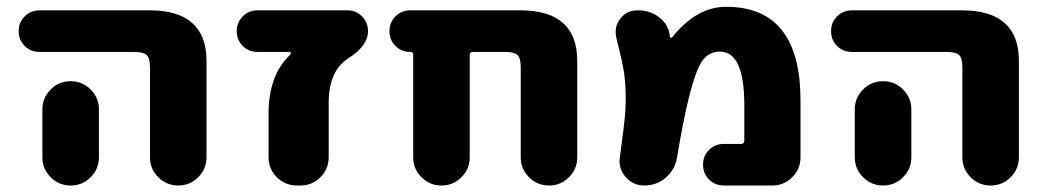

<svg xmlns="http://www.w3.org/2000/svg" viewBox="-20 -578 3137 577"><path d="M98.6 -421.9Q72.3 -421.9 54.2 -439.9Q36.1 -458 36.1 -484.4Q36.1 -510.7 54.2 -528.8Q72.3 -546.9 98.6 -546.9H429.7Q600.6 -546.9 600.6 -394.5V-105.5Q600.6 -70.3 575.7 -45.4Q550.8 -20.5 515.6 -20.5Q480.5 -20.5 455.6 -45.4Q430.7 -70.3 430.7 -105.5V-376Q430.7 -403.3 420.9 -412.6Q411.1 -421.9 384.8 -421.9ZM277.3 -249V-185.5V-105.5Q277.3 -70.3 252.4 -45.4Q227.5 -20.5 192.4 -20.5Q157.2 -20.5 132.3 -45.4Q107.4 -70.3 107.4 -105.5V-185.5V-249Q107.4 -284.2 132.3 -309.1Q157.2 -334 192.4 -334Q227.5 -334 252.4 -309.1Q277.3 -284.2 277.3 -249Z M853.5 -415Q854.5 -417 854 -419.4Q853.5 -421.9 850.6 -421.9H753.9Q727.5 -421.9 709.5 -439.9Q691.4 -458 691.4 -484.4Q691.4 -510.7 709.5 -528.8Q727.5 -546.9 753.9 -546.9H1024.4Q1049.8 -546.9 1067.9 -528.8Q1085.9 -510.7 1085.9 -484.4Q1085.9 -440.4 1027.3 -403.3Q1010.7 -392.6 998 -377Q967.8 -336.9 967.8 -270.5V-105.5Q967.8 -70.3 942.9 -45.4Q918 -20.5 882.8 -20.5H872.1Q836.9 -20.5 812 -45.4Q787.1 -70.3 787.1 -105.5V-236.3Q787.1 -353.5 853.5 -415Z M1544.9 -376Q1544.9 -403.3 1535.2 -412.6Q1525.4 -421.9 1499 -421.9H1401.4Q1391.6 -421.9 1391.6 -412.1V-105.5Q1391.6 -70.3 1366.7 -45.4Q1341.8 -20.5 1306.6 -20.5Q1271.5 -20.5 1246.6 -45.4Q1221.7 -70.3 1221.7 -105.5V-414.1Q1221.7 -421.9 1213.9 -421.9H1212.9Q1186.5 -421.9 1168.5 -439.9Q1150.4 -458 1150.4 -484.4Q1150.4 -510.7 1168.5 -528.8Q1186.5 -546.9 1212.9 -546.9H1543.9Q1714.8 -546.9 1714.8 -394.5V-105.5Q1714.8 -70.3 1689.9 -45.4Q1665 -20.5 1629.9 -20.5Q1594.7 -20.5 1569.8 -45.4Q1544.9 -70.3 1544.9 -105.5Z M1993.2 -467.8Q1993.2 -465.8 1995.6 -464.8Q1998 -463.9 2000 -465.8Q2073.2 -557.6 2162.1 -557.6Q2384.8 -557.6 2385.7 -278.3V-105.5Q2385.7 -70.3 2360.8 -45.4Q2335.9 -20.5 2300.8 -20.5H2155.3Q2128.9 -20.5 2110.8 -38.6Q2092.8 -56.6 2092.8 -83Q2092.8 -109.4 2110.8 -127.4Q2128.9 -145.5 2155.3 -145.5H2207Q2216.8 -145.5 2216.8 -155.3V-262.7Q2216.8 -422.9 2143.6 -422.9Q2113.3 -422.9 2093.3 -398.9Q2073.2 -375 2050.8 -287.1Q2034.2 -221.7 2014.6 -104.5Q2008.8 -68.4 1981 -44.4Q1953.1 -20.5 1917 -20.5H1916Q1882.8 -20.5 1860.4 -45.9Q1841.8 -67.4 1841.8 -93.8Q1841.8 -98.6 1842.8 -104.5Q1856.4 -203.1 1859.4 -246.1Q1860.4 -265.6 1860.4 -283.2Q1860.4 -323.2 1855.5 -359.4Q1849.6 -395.5 1832 -465.8Q1830.1 -474.6 1830.1 -482.4Q1830.1 -503.9 1843.8 -521.5Q1863.3 -546.9 1894.5 -546.9H1898.4Q1934.6 -546.9 1962.4 -524.9Q1990.2 -502.9 1993.2 -467.8Z M2540 -421.9Q2513.7 -421.9 2495.6 -439.9Q2477.5 -458 2477.5 -484.4Q2477.5 -510.7 2495.6 -528.8Q2513.7 -546.9 2540 -546.9H2871.1Q3042 -546.9 3042 -394.5V-105.5Q3042 -70.3 3017.1 -45.4Q2992.2 -20.5 2957 -20.5Q2921.9 -20.5 2897 -45.4Q2872.1 -70.3 2872.1 -105.5V-376Q2872.1 -403.3 2862.3 -412.6Q2852.5 -421.9 2826.2 -421.9ZM2718.8 -249V-185.5V-105.5Q2718.8 -70.3 2693.8 -45.4Q2668.9 -20.5 2633.8 -20.5Q2598.6 -20.5 2573.7 -45.4Q2548.8 -70.3 2548.8 -105.5V-185.5V-249Q2548.8 -284.2 2573.7 -309.1Q2598.6 -334 2633.8 -334Q2668.9 -334 2693.8 -309.1Q2718.8 -284.2 2718.8 -249Z"/></svg>

Font: Gen Jyuu GothicX Heavy
Style: Bold
Weight: 900
Designer: [Source Han Sans]
Ryoko NISHIZUKA  (kana & ideographs); Paul D. Hunt (Latin, Greek & Cyrillic); Wenlong ZHANG  (bopomofo
Version: Version 1.002.20150607